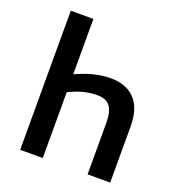

<svg xmlns="http://www.w3.org/2000/svg" viewBox="-130 -820 856 926"><g transform="rotate(20 298.0 -357.0)"><path d="M192 -714V-430Q288 -474 369 -474Q450 -474 494 -427Q538 -380 538 -289V0H422V-263Q422 -322 402 -348.5Q382 -375 336 -375Q300 -375 267 -366.5Q234 -358 192 -338V0H76V-714Z"/></g></svg>

Font: Noto Sans Display Medium Narrow
Style: Regular
Weight: 500
Width: 4
Designer: Monotype Design team
Foundry: Monotype Imaging Inc.
Version: Version 1.000